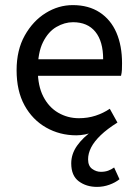

<svg xmlns="http://www.w3.org/2000/svg" viewBox="-20 -518 536 752"><path d="M360 214Q318 214 288.5 192Q259 170 259 122Q259 85 282 52.5Q305 20 344 -7L347 -2Q332 5 313.5 8.5Q295 12 279 12Q214 12 160.5 -18.5Q107 -49 76 -105.5Q45 -162 45 -243Q45 -322 77 -379Q109 -436 159 -467Q209 -498 265 -498Q327 -498 370.5 -469.5Q414 -441 436 -390Q458 -339 458 -270Q458 -257 457.5 -245Q457 -233 454 -221H104V-286H384Q384 -356 353.5 -393.5Q323 -431 266 -431Q233 -431 201 -412.5Q169 -394 148.5 -353Q128 -312 128 -244Q128 -182 149.5 -140Q171 -98 208 -76.5Q245 -55 289 -55Q324 -55 354.5 -65Q385 -75 410 -92L440 -38Q400 -13 374.5 11.5Q349 36 337 59.5Q325 83 325 106Q325 132 341 143.5Q357 155 375 155Q391 155 403.5 150.5Q416 146 427 138L448 184Q432 197 408.5 205.5Q385 214 360 214Z"/></svg>

Font: Source Sans 3 ExtraLight
Style: Regular
Weight: 400
Version: Version 3.052;hotconv 1.1.0;makeotfexe 2.6.0